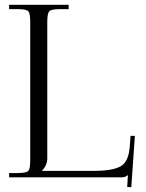

<svg xmlns="http://www.w3.org/2000/svg" viewBox="-20 -739 608 800"><path d="M106 -71V-648Q106 -684 97.5 -692.5Q89 -701 53 -701H18V-719H266V-701H231Q195 -701 186 -692.5Q177 -684 177 -648V-80Q177 -50 155 -28V-27H370Q450 -27 483.5 -46.5Q517 -66 521 -133L524 -173H542L527 41L510 40L513 -9H512Q503 0 485 0H18V-18H53Q89 -18 97.5 -26.5Q106 -35 106 -71Z"/></svg>

Font: Foglihten068fMac
Style: Regular
Weight: 500
Designer: gluk (gluksza@wp.pl)
Foundry: gluk (gluksza@wp.pl)
Version: Version 0.68